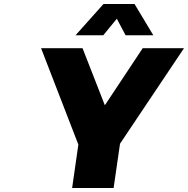

<svg xmlns="http://www.w3.org/2000/svg" viewBox="-20 -943 943 963"><path d="M186 -701.2H394L505.9 -415L695.8 -701.2H902.8L582 -222.2L549.8 0H341.8L373 -217.8ZM358.9 -766.1 499 -922.9H654.8L749 -766.1H609.9L565.9 -849.1L498 -766.1Z"/></svg>

Font: Trueno ExtraBold
Style: Italic
Weight: 800
Designer: Julieta Ulanovsky
Foundry: Julieta Ulanovsky
Version: Version 3.001b | FøM Fix